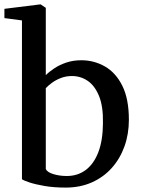

<svg xmlns="http://www.w3.org/2000/svg" viewBox="-23 -839 638 870"><path d="M-3 -757V-799L158 -819H161.5L184.5 -803.5V-498.5Q200.5 -514.5 224 -530Q247.5 -545.5 278.2 -555.8Q309 -566 345.5 -566Q403 -566 452.2 -538Q501.5 -510 531.2 -450.5Q561 -391 561 -296Q561 -231.5 541 -175.8Q521 -120 483.5 -78Q446 -36 393 -12.5Q340 11 274.5 11Q221.5 11 179.2 3.8Q137 -3.5 110 -12.5Q83 -21.5 76.5 -27V-746.5ZM303 -494.5Q276 -494.5 252.8 -485.5Q229.5 -476.5 212 -463.5Q194.5 -450.5 184.5 -439.5V-73Q191 -58.5 219 -50Q247 -41.5 279.5 -41.5Q329 -41.5 365.5 -68.8Q402 -96 422.5 -149.2Q443 -202.5 443.5 -281Q445 -356.5 425.8 -403.8Q406.5 -451 374.2 -472.8Q342 -494.5 303 -494.5Z"/></svg>

Font: Merriweather 28pt Medium
Style: Regular
Weight: 500
Version: Version 2.100